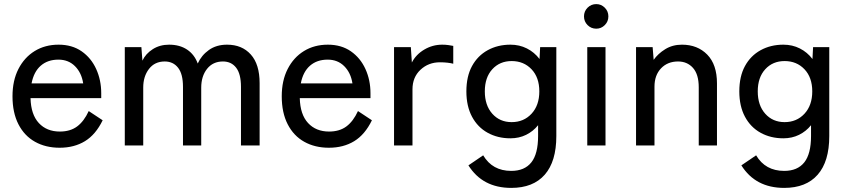

<svg xmlns="http://www.w3.org/2000/svg" viewBox="-20 -710 4135 937"><path d="M271 11Q203 11 151 -18Q99 -47 70 -103.5Q41 -160 41 -240Q41 -317 70 -373.5Q99 -430 149.5 -461Q200 -492 266 -492Q332 -492 378.5 -459.5Q425 -427 449.5 -373Q474 -319 474 -255V-231H129Q131 -151 169.5 -109.5Q208 -68 272 -68Q323 -68 356.5 -93Q390 -118 413 -168L481 -123Q447 -53 394.5 -21Q342 11 271 11ZM134 -303H386Q378 -355 346 -387Q314 -419 265 -419Q213 -419 179 -389.5Q145 -360 134 -303Z M589 0V-480H670L675 -414Q691 -448 725.5 -470Q760 -492 805 -492Q857 -492 893 -468Q929 -444 945 -400Q963 -440 999.5 -466Q1036 -492 1088 -492Q1161 -492 1204 -444Q1247 -396 1247 -304V0H1156V-286Q1156 -349 1132.5 -379.5Q1109 -410 1068 -410Q1019 -410 990.5 -374Q962 -338 962 -282V0H873V-286Q873 -349 849 -379.5Q825 -410 784 -410Q735 -410 707 -373.5Q679 -337 679 -283V0Z M1585 11Q1517 11 1465 -18Q1413 -47 1384 -103.5Q1355 -160 1355 -240Q1355 -317 1384 -373.5Q1413 -430 1463.5 -461Q1514 -492 1580 -492Q1646 -492 1692.5 -459.5Q1739 -427 1763.5 -373Q1788 -319 1788 -255V-231H1443Q1445 -151 1483.5 -109.5Q1522 -68 1586 -68Q1637 -68 1670.5 -93Q1704 -118 1727 -168L1795 -123Q1761 -53 1708.5 -21Q1656 11 1585 11ZM1448 -303H1700Q1692 -355 1660 -387Q1628 -419 1579 -419Q1527 -419 1493 -389.5Q1459 -360 1448 -303Z M1903 0V-480H1985L1990 -405Q2010 -444 2050.5 -468Q2091 -492 2138 -492Q2154 -492 2168 -490Q2182 -488 2192 -486V-399Q2181 -402 2164 -404Q2147 -406 2127 -406Q2071 -406 2032 -369.5Q1993 -333 1993 -274V0Z M2475 207Q2335 207 2266 97L2338 48Q2383 124 2475 124Q2540 124 2573 82.5Q2606 41 2606 -46V-99Q2582 -69 2547.5 -52Q2513 -35 2471 -35Q2409 -35 2360 -62Q2311 -89 2283.5 -140.5Q2256 -192 2256 -264Q2256 -337 2283.5 -387.5Q2311 -438 2360 -465Q2409 -492 2471 -492Q2515 -492 2551.5 -473.5Q2588 -455 2613 -422L2616 -480H2695V-46Q2695 78 2638.5 142.5Q2582 207 2475 207ZM2477 -114Q2536 -114 2574 -155Q2612 -196 2612 -264Q2612 -332 2574 -372Q2536 -412 2477 -412Q2419 -412 2382.5 -372Q2346 -332 2346 -264Q2346 -196 2382.5 -155Q2419 -114 2477 -114Z M2846 0V-480H2935V0ZM2890 -570Q2865 -570 2847.5 -587.5Q2830 -605 2830 -630Q2830 -655 2847.5 -672.5Q2865 -690 2890 -690Q2914 -690 2931.5 -672.5Q2949 -655 2949 -630Q2949 -605 2931.5 -587.5Q2914 -570 2890 -570Z M3084 0V-480H3165L3170 -418Q3191 -448 3226.5 -470Q3262 -492 3308 -492Q3384 -492 3431.5 -443.5Q3479 -395 3479 -303V0H3390V-284Q3390 -347 3362 -378.5Q3334 -410 3289 -410Q3238 -410 3206 -376.5Q3174 -343 3174 -287V0Z M3807 207Q3667 207 3598 97L3670 48Q3715 124 3807 124Q3872 124 3905 82.5Q3938 41 3938 -46V-99Q3914 -69 3879.5 -52Q3845 -35 3803 -35Q3741 -35 3692 -62Q3643 -89 3615.5 -140.5Q3588 -192 3588 -264Q3588 -337 3615.5 -387.5Q3643 -438 3692 -465Q3741 -492 3803 -492Q3847 -492 3883.5 -473.5Q3920 -455 3945 -422L3948 -480H4027V-46Q4027 78 3970.5 142.5Q3914 207 3807 207ZM3809 -114Q3868 -114 3906 -155Q3944 -196 3944 -264Q3944 -332 3906 -372Q3868 -412 3809 -412Q3751 -412 3714.5 -372Q3678 -332 3678 -264Q3678 -196 3714.5 -155Q3751 -114 3809 -114Z"/></svg>

Font: Zen Kaku Gothic Antique Medium
Style: Regular
Weight: 500
Designer: Yoshimichi Ohira
Foundry: Positype
Version: Version 1.002